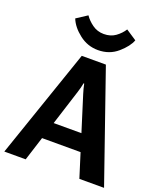

<svg xmlns="http://www.w3.org/2000/svg" viewBox="-180 -1070 992 1178"><g transform="rotate(20 316.5 -481.0)"><path d="M-8.5 0 237.1 -714.4H394.5L642.6 0H481.4L325.2 -497.8Q320.1 -514.2 316.2 -529.3Q312.3 -544.4 309.3 -559.8H305.2Q302.5 -544.4 298.5 -529.3Q294.4 -514.2 289.3 -497.8L130.9 0ZM120.4 -156.7 155 -267.8H469L503.9 -156.7ZM443.8 -961.9 513.2 -916Q497.8 -873.3 445.1 -827.3Q392.3 -781.2 317.4 -781.2Q249.5 -781.2 195.2 -823.4Q140.9 -865.5 120.8 -916.3L190.7 -961.9Q209.5 -933.6 242.3 -909.9Q275.1 -886.2 317.4 -886.2Q362.1 -886.2 393.4 -908.9Q424.8 -931.6 443.8 -961.9Z"/></g></svg>

Font: RobotoFlex
Style: Regular
Weight: 400
Designer: Berlow after Robertson
Foundry: Google
Version: Version 2.136